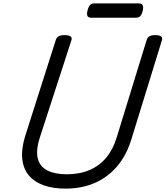

<svg xmlns="http://www.w3.org/2000/svg" viewBox="-20 -1098 980 1137"><path d="M368 19Q292 19 236.5 -1.5Q181 -22 149 -61.5Q117 -101 111.5 -160Q106 -219 130 -295L311 -863Q316 -877 327.5 -883.5Q339 -890 363 -890Q386 -890 397 -883Q408 -876 403 -860L216 -284Q191 -205 204.5 -157Q218 -109 262.5 -87.5Q307 -66 375 -66Q453 -66 511.5 -91.5Q570 -117 610 -165.5Q650 -214 671 -284L849 -863Q854 -877 865.5 -883.5Q877 -890 900 -890Q948 -890 939 -860L758 -273Q729 -178 673.5 -113Q618 -48 541 -14.5Q464 19 368 19ZM521 -993Q502 -993 497.5 -1004.5Q493 -1016 498 -1034Q503 -1056 512 -1067Q521 -1078 539 -1078H801Q821 -1078 825.5 -1065.5Q830 -1053 825 -1034Q820 -1013 811 -1003Q802 -993 784 -993Z"/></svg>

Font: Playwrite DK Loopet
Style: Regular
Weight: 400
Designer: Veronika Burian, José Scaglione
Foundry: TypeTogether
Version: Version 1.002